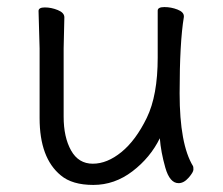

<svg xmlns="http://www.w3.org/2000/svg" viewBox="-20 -505 630 543"><path d="M162 -456 160 -368V-175Q160 -117 181 -79.5Q202 -42 242.5 -42Q283 -42 323.5 -75Q364 -108 395 -171.5Q426 -235 426 -342V-475Q426 -485 445 -485Q464 -485 482 -478Q500 -471 500 -459V-457Q488 -385 488 -241Q488 -97 526 -35Q527 -33 527 -25.5Q527 -18 513.5 -2.5Q500 13 485 13Q460 13 447.5 -31Q435 -75 432 -114Q405 -59 354.5 -20.5Q304 18 244 18Q184 18 152 -9Q92 -58 92 -171V-368L89 -474Q89 -484 107 -484Q125 -484 143.5 -476.5Q162 -469 162 -456Z"/></svg>

Font: LXGW WenKai Lite
Style: Regular
Weight: 400
Designer: LXGW / Fontworks Inc.
Foundry: LXGW / Fontworks Inc.
Version: Version 1.511; March 25, 2025